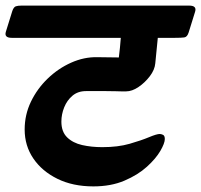

<svg xmlns="http://www.w3.org/2000/svg" viewBox="-76 -645 718 685"><path d="M-55 -532 -32 -606Q-27 -620 -19.5 -622.5Q-12 -625 0 -625H599Q627 -625 620 -603L597 -529Q592 -513 581.5 -511.5Q571 -510 548 -510H487L478 -419Q476 -396 458.5 -373Q441 -350 418 -334.5Q395 -319 374 -319Q363 -319 356 -319Q349 -319 337.5 -319.5Q326 -320 302 -320Q278 -320 231 -320Q202 -320 182.5 -303.5Q163 -287 153 -262Q143 -237 143 -211Q143 -175 163.5 -155Q184 -135 217 -127.5Q250 -120 289 -120Q345 -120 386.5 -132Q428 -144 455.5 -155.5Q483 -167 494 -167Q499 -167 505.5 -164Q512 -161 512 -149Q512 -134 496 -106.5Q480 -79 448 -50Q416 -21 368 -0.5Q320 20 257 20Q184 20 129 -7Q74 -34 43 -79.5Q12 -125 12 -183Q12 -236 34.5 -282.5Q57 -329 94.5 -365Q132 -401 178 -421.5Q224 -442 271 -441L348 -440Q350 -457 352 -475.5Q354 -494 355 -510H-34Q-62 -510 -55 -532Z"/></svg>

Font: Alkatra
Style: Regular
Weight: 400
Designer: Suman Bhandary
Version: Version 1.100;gftools[0.9.22]